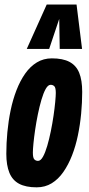

<svg xmlns="http://www.w3.org/2000/svg" viewBox="-20 -809 388 839"><path d="M140.2 9.6Q92.8 9.6 63.6 -5.9Q34.4 -21.4 21 -54.2Q7.6 -87 7.6 -137Q7.6 -183.2 12.2 -231.7Q16.8 -280.2 26.5 -327.1Q36.2 -374 52.1 -415Q68 -456 90 -487.3Q112 -518.6 141.1 -536.3Q170.2 -554 206.6 -554Q254.6 -554 283.8 -538.5Q313 -523 326.1 -490.8Q339.2 -458.6 339.2 -407.2Q339.2 -361 334.6 -312.4Q330 -263.8 320.3 -217.1Q310.6 -170.4 294.7 -129.7Q278.8 -89 256.8 -57.4Q234.8 -25.8 205.9 -8.1Q177 9.6 140.2 9.6ZM146.2 -106Q157.6 -106 167.7 -124Q177.8 -142 186.4 -171.5Q195 -201 202 -235.2Q209 -269.4 213.9 -303Q218.8 -336.6 221.3 -363.3Q223.8 -390 223.8 -402.8Q223.8 -425.6 217.5 -432Q211.2 -438.4 201.2 -438.4Q189.8 -438.4 179.7 -420.4Q169.6 -402.4 161 -372.9Q152.4 -343.4 145.4 -309.2Q138.4 -275 133.5 -241.4Q128.6 -207.8 126.1 -181.4Q123.6 -155 123.6 -142.2Q123.6 -119.4 129.9 -112.7Q136.2 -106 146.2 -106ZM97 -595.3 184.2 -789.3H314.5L338.6 -595.3H241L238.8 -726.4L194.9 -595.3Z"/></svg>

Font: Georama
Style: Italic
Weight: 400
Width: 2
Italic angle: -9°
Designer: Jean-Baptiste Levee
Foundry: Production Type
Version: Version 1.000